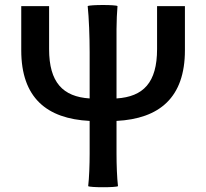

<svg xmlns="http://www.w3.org/2000/svg" viewBox="-20 -762 845 786"><path d="M457 -548V-643C457 -675 459 -714 461 -737C457 -743 347 -743 339 -737C344 -690 347 -611 347 -548V-359C238 -366 181 -424 181 -561V-737H67V-556C67 -362 171 -276 347 -267V-133C347 -88 345 -33 341 0C347 6 457 6 463 0C459 -33 457 -88 457 -133V-267C632 -276 737 -362 737 -556V-737H680H623V-561C623 -424 567 -366 457 -359Z"/></svg>

Font: GenSekiGothic2 TW M
Style: Regular
Weight: 500
Version: Version 2.100;PS 2.1;hotconv 16.6.51;makeotf.lib2.5.65220 DE